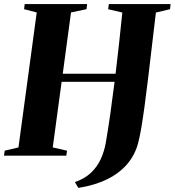

<svg xmlns="http://www.w3.org/2000/svg" viewBox="-32 -763 856 941"><path d="M352 158 335 129.5Q383 113 414 83.5Q445 54 462.2 15.8Q479.5 -22.5 486.5 -63.5Q498 -130 508.8 -206Q519.5 -282 529.5 -362H270L226.5 -40.5L296.5 -24.5L293 0H-12.5L-9 -24.5L58.5 -40.5L148 -702L86 -718L89 -743H395L392 -718L316 -702L275.5 -401.5H534.5Q543.5 -476.5 551.8 -552.5Q560 -628.5 567.5 -701.5L498 -718L501.5 -743H804L801.5 -718L732 -701.5Q721 -608 711.2 -525.5Q701.5 -443 693 -372.2Q684.5 -301.5 676.5 -242.8Q668.5 -184 660.8 -138Q653 -92 644.5 -60Q629.5 -4 592.2 40.2Q555 84.5 495.2 114.5Q435.5 144.5 352 158Z"/></svg>

Font: Merriweather 120pt ExtraBold
Style: Italic
Weight: 800
Italic angle: -7.8°
Version: Version 2.101